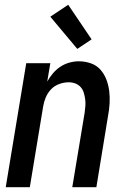

<svg xmlns="http://www.w3.org/2000/svg" viewBox="-20 -785 540 805"><path d="M4 0 90 -520H191L178 -443Q188 -461 202 -477.5Q216 -494 233.5 -505.5Q251 -517 271 -522.5Q291 -528 310 -528Q337 -528 361 -519.5Q385 -511 401 -493Q417 -475 426 -451.5Q435 -428 438 -402.5Q441 -377 439.5 -351Q438 -325 433 -299L384 0H283L335 -313Q337 -327 338 -341.5Q339 -356 337 -370Q335 -384 331 -397Q327 -410 318 -420Q309 -430 296 -435Q283 -440 268 -440Q249 -440 229 -433Q209 -426 194.5 -411Q180 -396 172 -377Q164 -358 161 -339L105 0ZM304 -580 191 -715 266 -765 364 -620Z"/></svg>

Font: Iosevka Term Curly SmBd Obl
Style: Regular
Weight: 600
Italic angle: -9°
Designer: Belleve Invis
Foundry: Belleve Invis
Version: Version 32.3.0